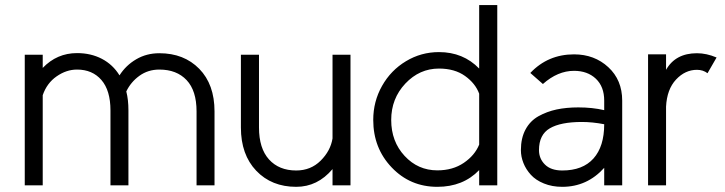

<svg xmlns="http://www.w3.org/2000/svg" viewBox="-20 -720 2817 746"><path d="M146 -507.3V-456.1Q201.2 -513.7 279.3 -513.7Q333 -513.7 375.7 -491.5Q418.5 -469.2 444.3 -427.2Q469.2 -466.3 509.3 -489.7Q549.3 -513.2 599.1 -513.2Q694.8 -513.2 754.2 -452.6Q813.5 -392.1 813.5 -287.1V0H743.7V-287.1Q743.7 -367.7 705.1 -408.7Q666.5 -449.7 599.1 -449.7Q555.2 -449.7 521.7 -425.5Q488.3 -401.4 470.7 -364.7Q479 -333 479 -291V0H409.2V-291Q409.2 -368.7 374 -409.2Q338.9 -449.7 279.3 -449.7Q237.8 -449.7 200 -423.3Q162.1 -397 146 -350.1V0H76.2V-507.3Z M1341.8 -507.3V0H1272V-63Q1213.9 5.9 1130.9 5.9Q1035.2 5.9 975.6 -56.6Q916 -119.1 916 -224.6V-507.3H986.3V-224.6Q986.3 -143.6 1025.1 -100.6Q1064 -57.6 1130.9 -57.6Q1187.5 -57.6 1225.8 -95.7Q1264.2 -133.8 1272 -182.1V-507.3Z M1912.1 -228.5V-224.6V0H1841.8V-59.1Q1779.3 5.9 1679.2 5.9Q1573.7 5.9 1502 -69.3Q1430.2 -144.5 1430.2 -253.9Q1430.2 -325.7 1464.4 -386.2Q1498.5 -446.8 1557.4 -482.2Q1616.2 -517.6 1685.5 -517.6Q1779.8 -517.6 1841.8 -453.6V-700.2H1912.1ZM1841.8 -158.2V-356Q1827.1 -396 1786.9 -424.8Q1746.6 -453.6 1685.5 -453.6Q1609.9 -453.6 1554.9 -395.3Q1500 -336.9 1500 -253.9Q1500 -170.4 1552 -114.3Q1604 -58.1 1679.2 -58.1Q1739.3 -58.1 1782 -87.2Q1824.7 -116.2 1841.8 -158.2Z M2089.4 -393.6 2040.5 -436.5Q2108.9 -508.8 2210.4 -508.8Q2289.6 -508.8 2343.5 -459Q2397.5 -409.2 2397.5 -329.1V0H2327.6V-67.9Q2261.2 5.9 2164.6 5.9Q2125 5.9 2093.3 -7.1Q2061.5 -20 2042.5 -41Q2023.4 -62 2013.7 -86.7Q2003.9 -111.3 2003.9 -136.7Q2003.9 -183.6 2022 -217Q2040 -250.5 2072.5 -268.6Q2105 -286.6 2142.8 -294.7Q2180.7 -302.7 2227.1 -302.7Q2281.7 -302.7 2327.6 -292V-329.1Q2327.6 -383.3 2295.2 -414.1Q2262.7 -444.8 2210.4 -444.8Q2147 -444.8 2089.4 -393.6ZM2241.2 -246.1Q2158.2 -246.1 2116.2 -221.4Q2074.2 -196.8 2074.2 -136.7Q2074.2 -103.5 2097.4 -80.6Q2120.6 -57.6 2164.6 -57.6Q2244.1 -57.6 2285.9 -104.2Q2327.6 -150.9 2327.6 -237.3Q2281.7 -246.1 2241.2 -246.1Z M2567.9 -508.8V-448.7Q2604.5 -513.2 2688 -513.2Q2725.1 -513.2 2764.2 -496.6L2729 -435.5Q2711.9 -448.7 2688 -448.7Q2642.1 -448.7 2606.7 -410.9Q2571.3 -373 2567.9 -305.7V0H2498V-508.8Z"/></svg>

Font: LilGrotesk
Style: Regular
Weight: 400
Designer: BSozoo
Foundry: BSozoo
Version: Version 1.004;PS 001.004;hotconv 1.0.70;makeotf.lib2.5.58329